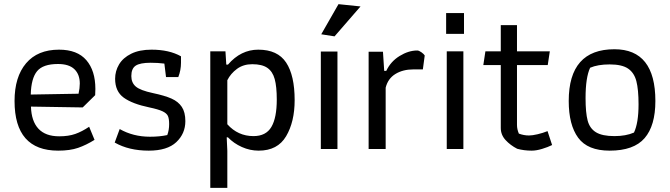

<svg xmlns="http://www.w3.org/2000/svg" viewBox="-20 -717 3224 924"><path d="M50 -231Q50 -347 105.5 -412.5Q161 -478 264 -478Q352 -478 395.5 -427.5Q439 -377 439 -289Q439 -269 438 -259L378 -200L129 -204Q131 -134 165 -97.5Q199 -61 265 -61Q310 -61 342.5 -72.5Q375 -84 409 -107L435 -44Q395 -19 356 -5.5Q317 8 260 8Q50 8 50 -231ZM358 -266Q364 -293 364 -315Q364 -359 338 -384Q312 -409 259 -409Q187 -409 158.5 -374.5Q130 -340 128 -262Z M532 -31 556 -96Q621 -59 702 -59Q748 -59 785 -67Q794 -91 794 -120Q794 -146 788 -159Q782 -172 762 -181.5Q742 -191 699 -200Q617 -217 575.5 -247Q534 -277 534 -338Q534 -375 553 -407Q572 -439 611.5 -458.5Q651 -478 709 -478Q794 -478 851 -446V-415Q851 -379 838 -346H779L771 -411Q739 -415 705 -415Q654 -415 633 -401Q612 -387 612 -351Q612 -319 633.5 -300.5Q655 -282 716 -269Q773 -257 805.5 -242.5Q838 -228 855 -202.5Q872 -177 872 -134Q872 -74 828.5 -33Q785 8 696 8Q600 8 532 -31Z M992 -470H1065L1069 -406H1077Q1139 -478 1223 -478Q1316 -478 1357 -416Q1398 -354 1398 -235Q1398 -131 1357 -61.5Q1316 8 1225 8Q1183 8 1144 -9.5Q1105 -27 1077 -56H1071L1074 9V187H992ZM1312 -238Q1312 -300 1302 -336.5Q1292 -373 1266.5 -390.5Q1241 -408 1194 -408Q1151 -408 1120.5 -385.5Q1090 -363 1074 -331V-119Q1125 -62 1200 -62Q1260 -62 1286 -106Q1312 -150 1312 -238Z M1526 -552 1609 -697 1715 -686 1590 -542ZM1524 -469H1604V0H1524Z M1754 -468H1823L1829 -376H1839Q1860 -421 1903 -447.5Q1946 -474 1988 -474Q1996 -474 2008 -465.5Q2020 -457 2024 -450L2015 -383H1969Q1919 -383 1883 -361Q1847 -339 1836 -295V0H1754Z M2127 -654H2213V-554H2127ZM2130 -470H2210V0H2130Z M2469 -1Q2436 -18 2413 -43Q2390 -68 2390 -101V-404H2306L2316 -470H2390V-596H2468V-470H2626L2616 -404H2468V-116Q2468 -95 2477 -74Q2501 -65 2526 -65Q2542 -65 2567.5 -71Q2593 -77 2615 -86L2637 -19Q2617 -9 2589 -0.5Q2561 8 2539 8Q2502 8 2469 -1Z M2717 -231Q2717 -480 2937 -480Q3134 -480 3134 -231Q3134 -112 3082 -52Q3030 8 2914 8Q2808 8 2762.5 -54Q2717 -116 2717 -231ZM3031 -79Q3053 -125 3053 -215Q3053 -286 3042.5 -326.5Q3032 -367 3002.5 -387Q2973 -407 2914 -407Q2857 -407 2820 -391Q2798 -344 2798 -245Q2798 -175 2808 -137Q2818 -99 2848 -80.5Q2878 -62 2937 -62Q2992 -62 3031 -79Z"/></svg>

Font: Athiti Medium
Style: Regular
Weight: 500
Designer: CadsonDemak Team
Foundry: CadsonDemak
Version: Version 1.032